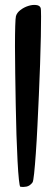

<svg xmlns="http://www.w3.org/2000/svg" viewBox="-20 -748 220 769"><path d="M142.6 -716.8Q144.5 -712.9 144.5 -681.6Q144.5 -650.4 143.6 -601.6Q142.6 -552.7 140.6 -491.7Q138.7 -430.7 135.7 -367.2Q132.8 -303.7 129.9 -243.2Q127 -182.6 123.5 -133.8Q120.1 -85 116.7 -53.2Q113.3 -21.5 110.4 -17.6Q99.6 -2.9 85.4 -0.5Q71.3 2 61.5 0Q58.6 -1 55.7 -28.8Q52.7 -56.6 50.3 -103Q47.9 -149.4 45.9 -208.5Q43.9 -267.6 43 -329.6Q42 -391.6 41 -452.6Q40 -513.7 40 -562.5Q40 -611.3 41 -644Q42 -676.8 43.9 -683.6Q47.9 -697.3 62 -708Q76.2 -718.8 92.8 -724.1Q109.4 -729.5 124 -728Q138.7 -726.6 142.6 -716.8Z"/></svg>

Font: Jolly Lodger
Style: Regular
Weight: 400
Designer: Stuart Sandler
Foundry: Font Diner, Inc
Version: Version 1.000